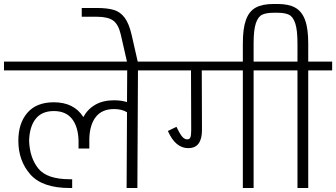

<svg xmlns="http://www.w3.org/2000/svg" viewBox="-30 -943 1686 963"><path d="M782 -634V-590H662L659 0H605L607 -380Q581 -396 542 -396Q482 -396 451 -357Q420 -318 418 -247V-198H364V-237Q362 -308 331 -347Q300 -386 240 -386Q180 -386 149 -347Q118 -308 116 -237Q119 -151 162.5 -97.5Q206 -44 320 -44H332V0H320Q182 0 122 -68.5Q62 -137 62 -237Q62 -325 107.5 -377.5Q153 -430 240 -430Q341 -430 388 -356Q410 -396 448.5 -418Q487 -440 542 -440Q579 -440 607 -431L608 -590H-10V-634Z M576 -769Q564 -821 537.5 -840Q511 -859 455 -859H380V-903H455Q509 -903 541.5 -893Q574 -883 595.5 -854Q617 -825 630 -769L663 -624H609Z M1362 -590H1242V0H1188V-590H982L983 -290Q983 -246 966 -223Q949 -200 914 -200Q850 -200 812 -286L855 -307Q869 -277 881.5 -260.5Q894 -244 909 -244Q921 -244 925 -254.5Q929 -265 929 -290L928 -590H762V-634H1362Z M1636 -590H1516V0H1462V-590H1342V-634H1462V-725Q1462 -792 1451 -825.5Q1440 -859 1419.5 -869Q1399 -879 1363 -879H1341Q1305 -879 1284.5 -869Q1264 -859 1253 -825.5Q1242 -792 1242 -725V-608H1188V-725Q1188 -800 1203.5 -843Q1219 -886 1252 -904.5Q1285 -923 1341 -923H1363Q1418 -923 1451 -904.5Q1484 -886 1500 -843Q1516 -800 1516 -725V-634H1636Z"/></svg>

Font: Biryani ExtraLight
Style: Regular
Weight: 275
Designer: Dan Reynolds and Mathieu Reguer
Foundry: Dan Reynolds and Mathieu Reguer
Version: Version 1.004; ttfautohint (v1.1) -l 5 -r 5 -G 72 -x 0 -D la